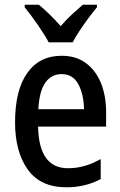

<svg xmlns="http://www.w3.org/2000/svg" viewBox="-20 -786 511 816"><path d="M242 -549Q303 -549 345 -518Q387 -487 409 -433Q431 -379 431 -308V-248H142Q145 -71 269 -71Q340 -71 408 -110V-25Q343 10 262 10Q152 10 98 -65.5Q44 -141 44 -266Q44 -403 96 -476Q148 -549 242 -549ZM242 -471Q198 -471 172.5 -434.5Q147 -398 143 -322H337Q336 -385 313 -428Q290 -471 242 -471ZM187 -606Q170 -638 140.5 -680.5Q111 -723 85 -755V-766H145Q189 -730 238 -675Q263 -704 285 -724Q307 -744 332 -766H392V-755Q375 -735 355.5 -708.5Q336 -682 318 -655Q300 -628 289 -606Z"/></svg>

Font: Noto Sans Gurmukhi Condensed Medium
Style: Regular
Weight: 500
Width: 3
Designer: Jelle Bosma - Monotype Design Team
Foundry: Monotype Imaging Inc.
Version: Version 2.004; ttfautohint (v1.8.4.7-5d5b)